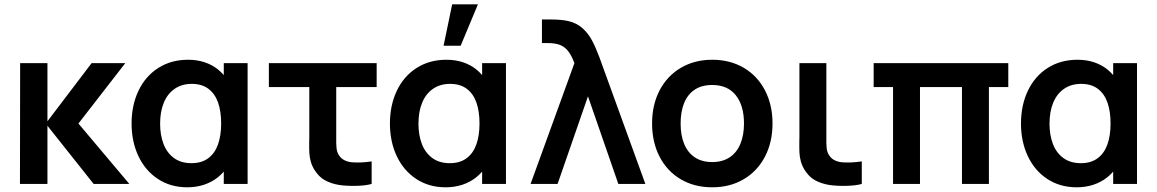

<svg xmlns="http://www.w3.org/2000/svg" viewBox="-20 -822 5171 858"><path d="M69.2 0 70 -540H192V-280L389.5 -540H540L330.5 -270L558 0H398.5L192 -260V0Z M817.2 15Q742.2 15 685.7 -22.2Q629.2 -59.4 598.6 -124.2Q568 -188.9 568 -270Q568 -351.9 599 -416.8Q630 -481.8 687.4 -518.4Q744.8 -555 820.7 -555Q860.2 -555 893.9 -543.9Q927.6 -532.8 953.9 -511.8Q980.2 -490.7 998.3 -460.8L980 -435.5V-540H1086.5V0H980V-105.7L998.3 -80.3Q980.2 -50.8 953 -29.2Q925.8 -7.7 891.2 3.7Q856.7 15 817.2 15ZM835.5 -92.8Q881.2 -92.8 910.7 -115Q940.2 -137.1 954.2 -176.7Q968.3 -216.3 968.3 -270.2Q968.3 -324.2 954.5 -363.7Q940.6 -403.2 911.3 -425.2Q882 -447.2 837.2 -447.2Q793 -447.2 761.1 -425.5Q729.2 -403.9 712.3 -363.8Q695.5 -323.6 695.5 -269.3Q695.5 -218.8 710.6 -179Q725.7 -139.2 757.2 -116Q788.7 -92.8 835.5 -92.8Z M1493.3 4.2Q1458.1 -2 1431.3 -16.9Q1404.5 -31.8 1384.7 -63.8Q1373.5 -82.2 1368.4 -101.4Q1363.2 -120.6 1362.3 -140Q1361.3 -159.3 1361.8 -193.5Q1362.2 -200.1 1362.2 -206.9Q1362.2 -213.7 1362.2 -220.7V-433H1181.5V-540H1663.2V-433H1482.5V-227.3V-210.9Q1482 -178.5 1483.8 -160.9Q1485.5 -143.2 1493.5 -130.2Q1502.8 -114.6 1518.1 -106.6Q1533.3 -98.6 1552.5 -96.8Q1592.4 -93.5 1640.8 -100.8V0Q1612.2 8 1568.1 8.6Q1524 9.2 1493.3 4.2Z M2000.6 -802.5 1962.2 -617.5H2038.5L2115.7 -802.5ZM1971.7 15Q1896.8 15 1840.2 -22.2Q1783.7 -59.4 1753.1 -124.2Q1722.5 -188.9 1722.5 -270Q1722.5 -351.9 1753.5 -416.8Q1784.5 -481.8 1841.9 -518.4Q1899.3 -555 1975.2 -555Q2014.8 -555 2048.4 -543.9Q2082.1 -532.8 2108.4 -511.8Q2134.8 -490.7 2152.8 -460.8L2134.5 -435.5V-540H2241V0H2134.5V-105.7L2152.8 -80.3Q2134.8 -50.8 2107.5 -29.2Q2080.2 -7.7 2045.7 3.7Q2011.2 15 1971.7 15ZM1990 -92.8Q2035.7 -92.8 2065.2 -115Q2094.7 -137.1 2108.8 -176.7Q2122.8 -216.3 2122.8 -270.2Q2122.8 -324.2 2109 -363.7Q2095.1 -403.2 2065.8 -425.2Q2036.5 -447.2 1991.7 -447.2Q1947.5 -447.2 1915.6 -425.5Q1883.7 -403.9 1866.8 -363.8Q1850 -323.6 1850 -269.3Q1850 -218.8 1865.1 -179Q1880.2 -139.2 1911.7 -116Q1943.2 -92.8 1990 -92.8Z M2547 -540Q2544.8 -545.8 2542.3 -551.2Q2539.9 -556.6 2537.8 -561.8Q2525.6 -587.4 2511.8 -601.7Q2497.9 -616 2478 -622.8Q2458.2 -629.5 2427.7 -629.5H2401.8V-735H2439.3Q2488.9 -735 2520.2 -727.7Q2557.2 -719.1 2582.9 -696.1Q2608.5 -673.1 2625.3 -641.8Q2642.2 -610.4 2659.5 -563.7Q2661.5 -558.1 2663.7 -552Q2665.9 -546 2668 -540L2864 0H2743.2L2607.5 -391.5L2471.7 0H2351Z M3162.7 15Q3082.5 15 3021.6 -21.2Q2960.7 -57.4 2927.3 -122.2Q2894 -186.9 2894 -270.2Q2894 -353.9 2927.8 -418.6Q2961.7 -483.2 3022.8 -519.1Q3084 -555 3162.7 -555Q3242.9 -555 3304 -518.8Q3365.2 -482.7 3398.7 -417.8Q3432.2 -353 3432.2 -270.2Q3432.2 -186.7 3398.4 -122Q3364.7 -57.2 3303.5 -21.1Q3242.3 15 3162.7 15ZM3162.7 -97.8Q3209.2 -97.8 3241.1 -119.3Q3273 -140.8 3288.8 -179.8Q3304.7 -218.8 3304.7 -270.2Q3304.7 -350.2 3268.2 -396.2Q3231.7 -442.2 3162.7 -442.2Q3115.2 -442.2 3083.8 -420.8Q3052.2 -399.5 3036.9 -360.9Q3021.5 -322.2 3021.5 -270.2Q3021.5 -217 3037.6 -178.2Q3053.8 -139.5 3085.2 -118.7Q3116.8 -97.8 3162.7 -97.8Z M3683.6 4.2Q3648.3 -2 3621.5 -16.9Q3594.8 -31.8 3574.9 -63.8Q3563.8 -82.2 3558.6 -101.4Q3553.5 -120.6 3552.5 -140Q3551.6 -159.3 3552 -193.5Q3552.4 -200.1 3552.4 -206.9Q3552.4 -213.7 3552.4 -220.7V-540H3672.8V-227.3V-210.9Q3672.2 -178.5 3674 -160.9Q3675.8 -143.2 3683.8 -130.2Q3693.1 -114.6 3708.3 -106.6Q3723.6 -98.6 3742.8 -96.8Q3782.7 -93.5 3831.1 -100.8V0Q3802.5 8 3758.4 8.6Q3714.2 9.2 3683.6 4.2Z M3970.8 0V-433H3884.2V-540H4485.8V-433H4399.2V0H4278.8V-433H4091.2V0Z M4791.7 15Q4716.8 15 4660.2 -22.2Q4603.7 -59.4 4573.1 -124.2Q4542.5 -188.9 4542.5 -270Q4542.5 -351.9 4573.5 -416.8Q4604.5 -481.8 4661.9 -518.4Q4719.3 -555 4795.2 -555Q4834.8 -555 4868.4 -543.9Q4902.1 -532.8 4928.4 -511.8Q4954.8 -490.7 4972.8 -460.8L4954.5 -435.5V-540H5061V0H4954.5V-105.7L4972.8 -80.3Q4954.8 -50.8 4927.5 -29.2Q4900.2 -7.7 4865.7 3.7Q4831.2 15 4791.7 15ZM4810 -92.8Q4855.7 -92.8 4885.2 -115Q4914.7 -137.1 4928.8 -176.7Q4942.8 -216.3 4942.8 -270.2Q4942.8 -324.2 4929 -363.7Q4915.1 -403.2 4885.8 -425.2Q4856.5 -447.2 4811.7 -447.2Q4767.5 -447.2 4735.6 -425.5Q4703.7 -403.9 4686.8 -363.8Q4670 -323.6 4670 -269.3Q4670 -218.8 4685.1 -179Q4700.2 -139.2 4731.7 -116Q4763.2 -92.8 4810 -92.8Z"/></svg>

Font: Hauora
Style: Regular
Weight: 400
Designer: Wayne Shih
Foundry: WCYS
Version: Version 1.001